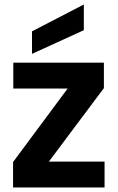

<svg xmlns="http://www.w3.org/2000/svg" viewBox="-20 -832 523 852"><path d="M197 -115H444V0H38V-113L280 -439H39V-554H441V-441ZM352 -698 122 -593V-693L352 -812Z"/></svg>

Font: MSTAGE SemiBold
Style: Regular
Weight: 600
Designer: Ninad Kale (Devanagari), Jonny Pinhorn (Latin)
Foundry: Indian Type Foundry
Version: 4.004